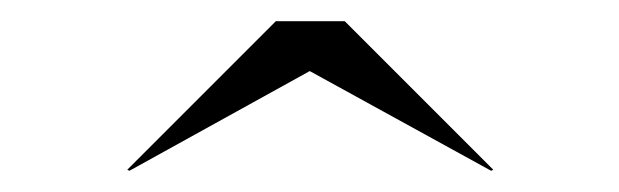

<svg xmlns="http://www.w3.org/2000/svg" viewBox="-20 -790 584 181"><path d="M272 -723 443 -629 445 -630 305 -770H240L100 -630L102 -629Z"/></svg>

Font: Bodoni* 96pt
Style: Bold
Weight: 700
Version: Version 2.3